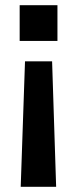

<svg xmlns="http://www.w3.org/2000/svg" viewBox="-20 -513 296 737"><path d="M195.5 204H59.5L76 -277.5H180ZM55.5 -493H200.5V-356H55.5Z"/></svg>

Font: HK Grotesk ExtraBold
Style: Regular
Weight: 800
Designer: Alfredo Marco Pradil
Foundry: Hanken Design Co.
Version: Version 3.001